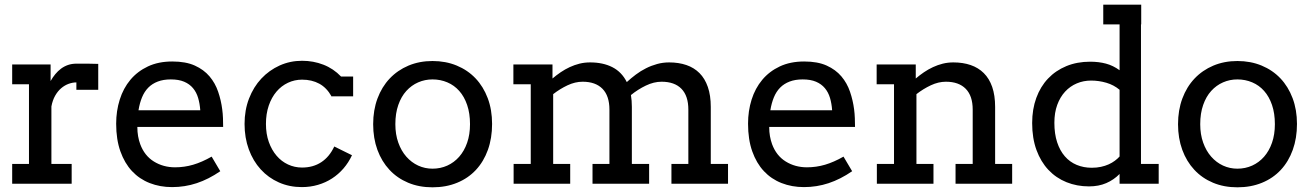

<svg xmlns="http://www.w3.org/2000/svg" viewBox="-20 -780 5571 815"><path d="M397 -398.9H304.2V-430.2Q288.1 -430.2 271.2 -424.1Q254.4 -418 239.7 -405.5Q225.1 -393.1 214.1 -373.8Q203.1 -354.5 198.2 -328.1V-84H284.2V0H31.7V-84H103V-422.4H31.7V-506.3H194.8V-436Q203.6 -451.7 214.6 -465.1Q225.6 -478.5 239 -488.5Q252.4 -498.5 268.8 -504.2Q285.2 -509.8 304.2 -509.8Q329.6 -509.8 352.1 -509.8Q374.5 -509.8 397 -508.8Z M705.1 -442.9Q673.3 -442.9 649.7 -433.8Q626 -424.8 609.4 -408Q592.8 -391.1 582.8 -366.7Q572.8 -342.3 567.9 -312H830.1Q828.1 -340.3 821 -364.3Q814 -388.2 799.3 -405.8Q784.7 -423.3 761.7 -433.1Q738.8 -442.9 705.1 -442.9ZM563 -241.2Q563 -219.7 566.2 -201.9Q569.3 -184.1 575.2 -168Q593.3 -119.1 633.1 -94.5Q672.9 -69.8 723.1 -69.8Q762.7 -69.8 800 -80.8Q837.4 -91.8 878.4 -115.2L915 -53.2Q865.2 -19 814.9 -2.4Q764.6 14.2 710.4 14.2Q659.2 14.2 615.5 -2.9Q571.8 -20 540.3 -53.7Q508.8 -87.4 491 -137.7Q473.1 -188 473.1 -254.9Q473.1 -309.1 488.3 -357.2Q503.4 -405.3 533.4 -441.2Q563.5 -477.1 607.9 -498Q652.3 -519 711.4 -519Q768.6 -519 806.9 -501.7Q845.2 -484.4 869.4 -455.8Q893.6 -427.2 906 -390.6Q918.5 -354 923.3 -315.9Q925.8 -297.4 926.5 -278.3Q927.2 -259.3 927.2 -241.2Z M1387.2 -371.1Q1366.7 -407.7 1335.2 -424.8Q1303.7 -441.9 1262.2 -441.9Q1230.5 -441.9 1202.4 -428.7Q1174.3 -415.5 1153.6 -391.1Q1132.8 -366.7 1120.8 -331.8Q1108.9 -296.9 1108.9 -253.9Q1108.9 -211.4 1121.1 -177.2Q1133.3 -143.1 1154.1 -118.9Q1174.8 -94.7 1202.6 -81.8Q1230.5 -68.8 1262.2 -68.8Q1309.1 -68.8 1343.8 -91.6Q1378.4 -114.3 1398.9 -158.2Q1417.5 -148.9 1436.5 -139.6Q1455.6 -130.4 1474.1 -121.1Q1459.5 -89.8 1438 -64.9Q1416.5 -40 1389.4 -22.5Q1362.3 -4.9 1329.8 4.6Q1297.4 14.2 1261.2 14.2Q1208.5 14.2 1163.8 -5.6Q1119.1 -25.4 1086.7 -61Q1054.2 -96.7 1036.1 -146Q1018.1 -195.3 1018.1 -253.9Q1018.1 -312.5 1037.1 -361.8Q1056.2 -411.1 1089.4 -446.5Q1122.6 -481.9 1167 -502Q1211.4 -522 1262.2 -522Q1310.1 -522 1352.8 -505.4Q1395.5 -488.8 1427.7 -455.1H1479V-371.1H1390.1Q1389.6 -370.6 1389.2 -370.6Q1388.7 -370.6 1388.2 -370.1Q1387.7 -370.1 1387.7 -371.1Z M1658.2 -252.9Q1658.2 -209.5 1670.7 -174.6Q1683.1 -139.6 1704.8 -115Q1726.6 -90.3 1755.1 -77.1Q1783.7 -64 1815.9 -64Q1849.6 -64 1878.7 -77.1Q1907.7 -90.3 1929.2 -114.7Q1950.7 -139.2 1962.9 -174.1Q1975.1 -209 1975.1 -252.9Q1975.1 -298.8 1962.9 -334.5Q1950.7 -370.1 1929.4 -394Q1908.2 -418 1878.9 -430.4Q1849.6 -442.9 1815.9 -442.9Q1783.7 -442.9 1755.1 -430.4Q1726.6 -418 1704.8 -394Q1683.1 -370.1 1670.7 -334.5Q1658.2 -298.8 1658.2 -252.9ZM1564 -252.9Q1564 -312.5 1582.3 -361.8Q1600.6 -411.1 1634 -446.5Q1667.5 -481.9 1713.9 -501.5Q1760.3 -521 1815.9 -521Q1872.1 -521 1918.7 -501.7Q1965.3 -482.4 1998.5 -447.5Q2031.7 -412.6 2050.3 -363.3Q2068.8 -314 2068.8 -253.9Q2068.8 -193.4 2051 -143.8Q2033.2 -94.2 2000.2 -58.8Q1967.3 -23.4 1920.4 -4.2Q1873.5 15.1 1815.9 15.1Q1758.8 15.1 1712.4 -4.4Q1666 -23.9 1633.1 -59.3Q1600.1 -94.7 1582 -144Q1564 -193.4 1564 -252.9Z M2159.2 -506.3H2325.2V-446.8Q2341.8 -460.9 2360.1 -473.4Q2378.4 -485.8 2398.4 -495.1Q2418.5 -504.4 2439.9 -509.8Q2461.4 -515.1 2484.9 -515.1Q2539.6 -515.1 2579.3 -494.9Q2619.1 -474.6 2640.6 -431.6Q2658.7 -448.2 2679.2 -463.6Q2699.7 -479 2722.2 -490.2Q2744.6 -501.5 2769.3 -508.3Q2793.9 -515.1 2820.3 -515.1Q2860.8 -515.1 2893.6 -503.9Q2926.3 -492.7 2949.2 -469.7Q2972.2 -446.8 2984.6 -410.9Q2997.1 -375 2997.1 -326.2V-84H3070.3V0H2830.1V-84H2901.9V-314.9Q2901.9 -373 2872.6 -403.1Q2843.3 -433.1 2788.1 -433.1Q2755.4 -433.1 2721.4 -416.7Q2687.5 -400.4 2658.2 -376.5Q2660.2 -364.7 2661.1 -352.3Q2662.1 -339.8 2662.1 -326.2V-84H2735.4V0H2495.1V-84H2566.9V-314.9Q2566.9 -373 2537.4 -403.1Q2507.8 -433.1 2453.1 -433.1Q2421.4 -433.1 2389.2 -418Q2356.9 -402.8 2328.1 -380.4V-84H2400.4V0H2160.2V-84H2232.9V-422.4H2159.2Z M3387.2 -442.9Q3355.5 -442.9 3331.8 -433.8Q3308.1 -424.8 3291.5 -408Q3274.9 -391.1 3264.9 -366.7Q3254.9 -342.3 3250 -312H3512.2Q3510.3 -340.3 3503.2 -364.3Q3496.1 -388.2 3481.4 -405.8Q3466.8 -423.3 3443.8 -433.1Q3420.9 -442.9 3387.2 -442.9ZM3245.1 -241.2Q3245.1 -219.7 3248.3 -201.9Q3251.5 -184.1 3257.3 -168Q3275.4 -119.1 3315.2 -94.5Q3355 -69.8 3405.3 -69.8Q3444.8 -69.8 3482.2 -80.8Q3519.5 -91.8 3560.5 -115.2L3597.2 -53.2Q3547.4 -19 3497.1 -2.4Q3446.8 14.2 3392.6 14.2Q3341.3 14.2 3297.6 -2.9Q3253.9 -20 3222.4 -53.7Q3190.9 -87.4 3173.1 -137.7Q3155.3 -188 3155.3 -254.9Q3155.3 -309.1 3170.4 -357.2Q3185.5 -405.3 3215.6 -441.2Q3245.6 -477.1 3290 -498Q3334.5 -519 3393.6 -519Q3450.7 -519 3489 -501.7Q3527.3 -484.4 3551.5 -455.8Q3575.7 -427.2 3588.1 -390.6Q3600.6 -354 3605.5 -315.9Q3607.9 -297.4 3608.6 -278.3Q3609.4 -259.3 3609.4 -241.2Z M4036.1 -84H4108.9V-314.9Q4108.9 -373 4079.3 -403.1Q4049.8 -433.1 3995.1 -433.1Q3963.4 -433.1 3931.2 -418Q3898.9 -402.8 3870.1 -380.4V-84H3942.4V0H3702.1V-84H3774.9V-422.4H3701.2V-506.3H3867.2V-446.8Q3883.8 -460.9 3902.1 -473.4Q3920.4 -485.8 3940.4 -495.1Q3960.4 -504.4 3981.9 -509.8Q4003.4 -515.1 4026.9 -515.1Q4067.4 -515.1 4100.1 -503.9Q4132.8 -492.7 4156 -469.7Q4179.2 -446.8 4191.7 -410.9Q4204.1 -375 4204.1 -326.2V-84H4276.4V0H4036.1Z M4614.3 -67.9Q4635.3 -67.9 4653.3 -71.8Q4671.4 -75.7 4686 -82.3Q4700.7 -88.9 4712.4 -97.7Q4724.1 -106.4 4732.4 -115.7V-398.9Q4708 -419.4 4676.3 -428.7Q4644.5 -438 4611.3 -438Q4579.1 -438 4550.8 -426Q4522.5 -414.1 4501.2 -391.1Q4480 -368.2 4467.8 -335Q4455.6 -301.8 4455.6 -258.8Q4455.6 -211.9 4467.3 -176.3Q4479 -140.6 4500 -116.5Q4521 -92.3 4550.3 -80.1Q4579.6 -67.9 4614.3 -67.9ZM4663.1 -760.3H4824.2V-676.3H4823.2V-84H4898.4V0H4732.4V-41.5Q4708 -16.6 4675.8 -2.7Q4643.6 11.2 4602.5 11.2Q4551.3 11.2 4507.1 -6.6Q4462.9 -24.4 4430.4 -58.8Q4397.9 -93.3 4379.6 -143.3Q4361.3 -193.4 4361.3 -257.8Q4361.3 -316.4 4378.9 -364.5Q4396.5 -412.6 4428.7 -446.5Q4460.9 -480.5 4506.3 -499.3Q4551.8 -518.1 4607.4 -518.1Q4644 -518.1 4674.3 -510Q4704.6 -502 4732.4 -481.9V-676.3H4663.1Z M5074.7 -252.9Q5074.7 -209.5 5087.2 -174.6Q5099.6 -139.6 5121.3 -115Q5143.1 -90.3 5171.6 -77.1Q5200.2 -64 5232.4 -64Q5266.1 -64 5295.2 -77.1Q5324.2 -90.3 5345.7 -114.7Q5367.2 -139.2 5379.4 -174.1Q5391.6 -209 5391.6 -252.9Q5391.6 -298.8 5379.4 -334.5Q5367.2 -370.1 5345.9 -394Q5324.7 -418 5295.4 -430.4Q5266.1 -442.9 5232.4 -442.9Q5200.2 -442.9 5171.6 -430.4Q5143.1 -418 5121.3 -394Q5099.6 -370.1 5087.2 -334.5Q5074.7 -298.8 5074.7 -252.9ZM4980.5 -252.9Q4980.5 -312.5 4998.8 -361.8Q5017.1 -411.1 5050.5 -446.5Q5084 -481.9 5130.4 -501.5Q5176.8 -521 5232.4 -521Q5288.6 -521 5335.2 -501.7Q5381.8 -482.4 5415 -447.5Q5448.2 -412.6 5466.8 -363.3Q5485.4 -314 5485.4 -253.9Q5485.4 -193.4 5467.5 -143.8Q5449.7 -94.2 5416.7 -58.8Q5383.8 -23.4 5336.9 -4.2Q5290 15.1 5232.4 15.1Q5175.3 15.1 5128.9 -4.4Q5082.5 -23.9 5049.6 -59.3Q5016.6 -94.7 4998.5 -144Q4980.5 -193.4 4980.5 -252.9Z"/></svg>

Font: Twentytwelve Slab
Style: TwentytwelveSlab
Weight: 400
Designer: Domenico Catapano
Version: Version 1.00 2012